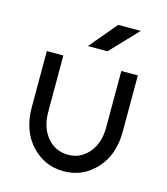

<svg xmlns="http://www.w3.org/2000/svg" viewBox="-107 -784 765 879"><g transform="rotate(15 275.0 -344.0)"><path d="M235.7 -570.7H328.3L451 -700.2H344.2ZM59.7 -500V-234Q59.7 -123.5 121.7 -56.2Q184.5 12 275.8 12Q366.2 12 429 -56.2Q491 -123.5 491 -234V-500H412.7V-232.7Q412.7 -157.7 373.2 -111.7Q334.5 -66.3 275.8 -66.3Q216.2 -66.3 177.5 -111.7Q138 -157.7 138 -232.7V-500Z"/></g></svg>

Font: Unageo Variable
Style: Regular
Weight: 300
Designer: Richard Sepsi
Foundry: Richard Sepsi
Version: Version 2.200